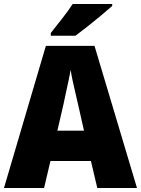

<svg xmlns="http://www.w3.org/2000/svg" viewBox="-20 -947 710 967"><path d="M470 0 438 -136H234L202 0H0L211 -716H456L670 0ZM373 -422Q368 -444 360.5 -476Q353 -508 346 -540Q339 -572 336 -595Q332 -573 325.5 -542Q319 -511 312 -479.5Q305 -448 300 -423L269 -289H403ZM545 -917Q525 -899 491.5 -871Q458 -843 422 -814.5Q386 -786 360 -767H236V-781Q261 -813 293 -853.5Q325 -894 346 -927H545Z"/></svg>

Font: Noto Sans Tamil SemiCondensed Black
Style: Regular
Weight: 900
Width: 4
Designer: Jelle Bosma - Monotype Design Team
Foundry: Monotype Imaging Inc.
Version: Version 2.004; ttfautohint (v1.8.4.7-5d5b)